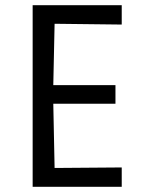

<svg xmlns="http://www.w3.org/2000/svg" viewBox="-20 -715 554 735"><path d="M105 0V-695H446V-621L189 -624L184 -389H422V-318H184L189 -72L446 -74V0Z"/></svg>

Font: Ruda
Style: Regular
Weight: 400
Designer: Mariela Monsalve and Angelina Sanchez
Foundry: Mariela Monsalve and Angelina Sanchez
Version: Version 2.000